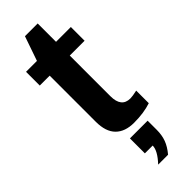

<svg xmlns="http://www.w3.org/2000/svg" viewBox="-292 -669 917 917"><g transform="rotate(-45 166.5 -210.0)"><path d="M320.8 -7.8Q271 8.8 205.1 8.8Q144.5 8.8 111.8 -24.2Q79.1 -57.1 79.1 -124V-435.5H12.2V-528.3H85.9L128.9 -652.3H214.8V-528.3H314.9V-435.5H214.8V-161.1Q214.8 -85.9 274.9 -85.9Q289.6 -85.9 320.8 -92.8ZM257.8 108.9Q257.8 144.5 247.3 173.1Q236.8 201.7 211.9 231.4H145Q190.9 182.6 190.9 148.4H138.2V47.4H257.8Z"/></g></svg>

Font: Arimo
Style: Bold
Weight: 700
Designer: Steve Matteson
Foundry: Monotype Imaging Inc.
Version: Version 1.33